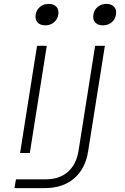

<svg xmlns="http://www.w3.org/2000/svg" viewBox="-20 -785 640 985"><path d="M212 -655Q186 -655 172.5 -670Q159 -685 163 -710Q167 -735 185.5 -750Q204 -765 230 -765Q256 -765 269.5 -750Q283 -735 279 -710Q275 -685 256.5 -670Q238 -655 212 -655ZM508 -655Q482 -655 468.5 -670Q455 -685 459 -710Q463 -735 481.5 -750Q500 -765 526 -765Q552 -765 565.5 -750Q579 -735 575 -710Q571 -685 552.5 -670Q534 -655 508 -655ZM54 180 62 135H214Q285 135 328.5 96.5Q372 58 383 -12L468 -550H518L432 -8Q418 81 360 130.5Q302 180 210 180ZM83 0 170 -550H220L133 0Z"/></svg>

Font: JetBrains Mono NL Thin
Style: Italic
Weight: 100
Italic angle: -9°
Monospace: yes
Designer: Philipp Nurullin, Konstantin Bulenkov
Foundry: JetBrains
Version: Version 2.305; ttfautohint (v1.8.4.7-5d5b)